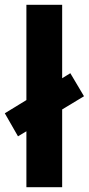

<svg xmlns="http://www.w3.org/2000/svg" viewBox="-32 -780 370 800"><path d="M78 0V-233L43 -212L-12 -308L78 -363V-760H227V-454L261 -475L318 -379L227 -324V0Z"/></svg>

Font: Noto Sans Kawi
Style: Bold
Weight: 700
Designer: Fadhl Haqq
Version: Version 1.000